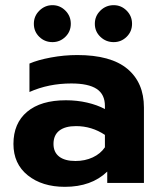

<svg xmlns="http://www.w3.org/2000/svg" viewBox="-20 -708 625 743"><path d="M111 -616Q111 -646 132.5 -667Q154 -688 183 -688Q212 -688 233 -667Q254 -646 254 -616Q254 -586 233 -565.5Q212 -545 183 -545Q153 -545 132 -565.5Q111 -586 111 -616ZM347 -616Q347 -646 368.5 -667Q390 -688 420 -688Q449 -688 470 -667Q491 -646 491 -616Q491 -586 470 -565.5Q449 -545 420 -545Q390 -545 368.5 -565.5Q347 -586 347 -616ZM32 -151Q32 -231 85 -275.5Q138 -320 235 -320Q278 -320 317 -311Q356 -302 386 -286V-298Q386 -343 354 -364Q322 -385 256 -385Q168 -385 94 -352V-462Q126 -476 177 -485.5Q228 -495 279 -495Q409 -495 473 -441.5Q537 -388 537 -292V0H395V-44Q334 15 231 15Q143 15 87.5 -29.5Q32 -74 32 -151ZM386 -138V-186Q335 -220 274 -220Q232 -220 209.5 -202.5Q187 -185 187 -151Q187 -119 209 -102Q231 -85 272 -85Q309 -85 339 -99Q369 -113 386 -138Z"/></svg>

Font: Prompt SemiBold
Style: Regular
Weight: 600
Designer: Katatrad Team
Foundry: CadsonDemak
Version: Version 1.001